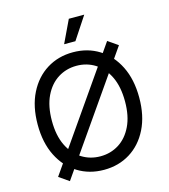

<svg xmlns="http://www.w3.org/2000/svg" viewBox="-136 -1049 1038 1179"><g transform="rotate(-15 382.5 -459.5)"><path d="M382.8 9.8Q289.6 9.8 216.6 -35.4Q143.6 -80.6 101.6 -164.3Q59.6 -248 59.6 -363.3Q59.6 -479 101.6 -562.7Q143.6 -646.5 216.6 -691.9Q289.6 -737.3 382.8 -737.3Q476.1 -737.3 548.8 -691.9Q621.6 -646.5 663.3 -562.7Q705.1 -479 705.1 -363.3Q705.1 -248 663.3 -164.3Q621.6 -80.6 548.8 -35.4Q476.1 9.8 382.8 9.8ZM382.8 -76.2Q447.8 -76.2 500.2 -109.1Q552.7 -142.1 583.7 -206.3Q614.7 -270.5 614.7 -363.3Q614.7 -457 583.7 -521.2Q552.7 -585.4 500.2 -618.4Q447.8 -651.4 382.8 -651.4Q317.4 -651.4 264.6 -618.2Q211.9 -585 180.9 -520.8Q149.9 -456.5 149.9 -363.3Q149.9 -270.5 180.9 -206.5Q211.9 -142.6 264.6 -109.4Q317.4 -76.2 382.8 -76.2ZM161.1 22.5 97.7 -21.5 604.5 -750 668 -706.1ZM344.2 -798.8 412.6 -942.4H510.7L416 -798.8Z"/></g></svg>

Font: Atlassian Sans
Style: Regular
Weight: 400
Designer: Rasmus Andersson
Foundry: Modifications by Atlassian Pty Ltd, manufactured by rsms
Version: Version 4.001;git-9221beed3